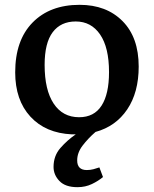

<svg xmlns="http://www.w3.org/2000/svg" viewBox="-20 -543 638 796"><path d="M301 233Q251 233 226.5 207.5Q202 182 202 149Q202 103 230.5 70.5Q259 38 294 14Q289 14 285.5 14Q282 14 278 14Q169 9 106 -59.5Q43 -128 43 -243Q43 -376 115 -449.5Q187 -523 310 -523Q421 -523 488 -455.5Q555 -388 555 -267Q555 -160 507.5 -89.5Q460 -19 376 4Q345 31 322.5 60.5Q300 90 300 122Q300 162 340 162Q354 162 367.5 158.5Q381 155 392 151L407 191Q388 207 361 220Q334 233 301 233ZM308 -57Q370 -57 401 -105Q432 -153 432 -244Q432 -346 395 -400Q358 -454 294 -454Q232 -454 198.5 -409.5Q165 -365 165 -274Q165 -170 202.5 -113.5Q240 -57 308 -57Z"/></svg>

Font: Literata 12pt Medium
Style: Regular
Weight: 500
Designer: Latin by Veronika Burian and Jose Scaglione. Greek by Irene Vlachou. Cyrillic by Vera Evstafieva.
Foundry: TypeTogether
Version: Version 3.002